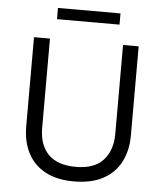

<svg xmlns="http://www.w3.org/2000/svg" viewBox="-57 -878 797 938"><g transform="rotate(5 341.5 -409.0)"><path d="M339.2 10Q256.7 10 200 -20.4Q143.3 -50.8 114.2 -106.7Q85 -162.5 85 -238.3V-675H163.3V-238.3Q163.3 -153.3 208.3 -107.5Q253.3 -61.7 343.3 -61.7Q435 -61.7 478.3 -110.4Q521.7 -159.2 521.7 -237.5V-675H598.3V-236.7Q598.3 -165 570 -109.2Q541.7 -53.3 484.2 -21.7Q426.7 10 339.2 10ZM189.2 -772.5V-827.5H495.8V-772.5Z"/></g></svg>

Font: Funnel Sans Light
Style: Regular
Weight: 300
Designer: NORD ID, Kristian Moeller
Foundry: Dicotype
Version: Version 1.000